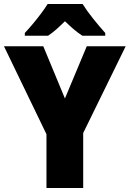

<svg xmlns="http://www.w3.org/2000/svg" viewBox="-20 -947 653 967"><path d="M307 -451 417 -714H613L399 -277V0H214V-271L0 -714H198ZM396 -927Q417 -893 449.5 -852.5Q482 -812 510 -781V-767H395Q373 -781 352 -799Q331 -817 307 -840Q283 -816 263 -798.5Q243 -781 222 -767H105V-781Q122 -799 144 -825Q166 -851 186.5 -878.5Q207 -906 220 -927Z"/></svg>

Font: Noto Sans Gurmukhi SemiCondensed Black
Style: Regular
Weight: 900
Width: 4
Designer: Jelle Bosma - Monotype Design Team
Foundry: Monotype Imaging Inc.
Version: Version 2.004; ttfautohint (v1.8.4.7-5d5b)